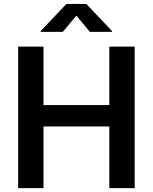

<svg xmlns="http://www.w3.org/2000/svg" viewBox="-20 -967 786 987"><path d="M73.2 0V-727.5H203.6V-426.8H542V-727.5H672.4V0H542V-316.9H203.6V0ZM302.7 -803.2H189V-807.1L321.3 -946.8H423.8L556.2 -807.1V-803.2H441.9L372.6 -886.7Z"/></svg>

Font: Inter-SemiBold
Style: Regular
Weight: 600
Designer: Rasmus Andersson
Foundry: rsms
Version: Version 4.000;git-a52131595